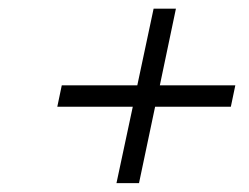

<svg xmlns="http://www.w3.org/2000/svg" viewBox="-20 -451 567 437"><path d="M343.8 -256.8H515.6L505.4 -208H333L296.4 -34.2H245.1L282.2 -208H110.4L120.6 -256.8H292.5L329.6 -431.2H380.4Z"/></svg>

Font: Linux Biolinum O
Style: Italic
Weight: 400
Italic angle: -12°
Designer: Philipp H. Poll
Foundry: Philipp H. Poll
Version: Version 1.1.3